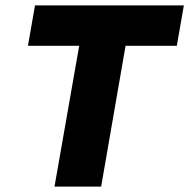

<svg xmlns="http://www.w3.org/2000/svg" viewBox="-20 -688 698 708"><path d="M181 0 272 -519H83L109 -668H658L632 -519H443L353 0Z"/></svg>

Font: Gantari ExtraBold
Style: Italic
Weight: 800
Italic angle: -10°
Designer: Anugrah Pasau
Foundry: Lafontype
Version: Version 1.000